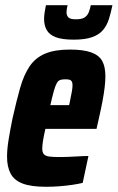

<svg xmlns="http://www.w3.org/2000/svg" viewBox="-20 -708 451 736"><path d="M157 8Q99 8 66.5 -4.5Q34 -17 20.5 -43Q7 -69 7 -107Q7 -136 13 -173Q19 -210 28 -254Q43 -321 57 -370.5Q71 -420 93 -453Q115 -486 152 -502Q189 -518 248 -518Q300 -518 330 -507Q360 -496 372 -474Q384 -452 384 -415Q384 -396 381 -371.5Q378 -347 372.5 -318Q367 -289 359 -254L350 -214H154Q148 -188 145 -169.5Q142 -151 142 -139Q142 -124 148 -117Q154 -110 168.5 -108Q183 -106 206 -106Q218 -106 237 -106.5Q256 -107 278.5 -108.5Q301 -110 319 -110L297 -7Q281 -3 257.5 0.5Q234 4 208 6Q182 8 157 8ZM173 -305H245L248 -319Q253 -343 255.5 -357.5Q258 -372 258 -381Q258 -391 255 -396Q252 -401 246 -402.5Q240 -404 230 -404Q219 -404 211 -401.5Q203 -399 197.5 -389Q192 -379 186.5 -359.5Q181 -340 173 -305ZM263 -556Q218 -556 193.5 -565.5Q169 -575 159 -593Q149 -611 149 -635Q149 -646 151 -660Q153 -674 156 -688H239Q237 -680 236 -673Q235 -666 235 -660Q235 -649 242 -641.5Q249 -634 271 -634Q293 -634 304 -641Q315 -648 320 -660.5Q325 -673 328 -688H411Q405 -659 397.5 -635Q390 -611 375 -593Q360 -575 333 -565.5Q306 -556 263 -556Z"/></svg>

Font: Saira Condensed ExtraBold
Style: Italic
Weight: 800
Width: 3
Italic angle: -12°
Designer: Hector Gatti with collaboration of the Omnibus-Type team
Foundry: Omnibus-Type
Version: Version 1.101